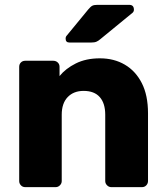

<svg xmlns="http://www.w3.org/2000/svg" viewBox="-20 -770 683 790"><path d="M84 0Q73 0 66 -7.5Q59 -15 59 -25V-495Q59 -506 66 -513Q73 -520 84 -520H199Q210 -520 217.5 -513Q225 -506 225 -495V-457Q250 -488 292 -509Q334 -530 391 -530Q449 -530 493.5 -504Q538 -478 563.5 -428Q589 -378 589 -304V-25Q589 -15 582 -7.5Q575 0 564 0H438Q428 0 420.5 -7.5Q413 -15 413 -25V-298Q413 -345 390.5 -370.5Q368 -396 324 -396Q283 -396 258.5 -370.5Q234 -345 234 -298V-25Q234 -15 226.5 -7.5Q219 0 209 0ZM266 -595Q250 -595 250 -611Q250 -619 255 -624L343 -731Q353 -743 360 -746.5Q367 -750 380 -750H512Q531 -750 531 -730Q531 -723 526 -718L393 -609Q385 -602 377 -598.5Q369 -595 355 -595Z"/></svg>

Font: DVN-Rubik
Style: Bold
Weight: 700
Designer: Hubert and Fischer
Foundry: Hubert & Fischer
Version: Version 2.102